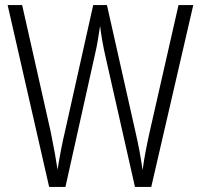

<svg xmlns="http://www.w3.org/2000/svg" viewBox="-20 -734 788 754"><path d="M739 -714H681L568 -217C557 -167 547 -119 540 -66C532 -121 524 -164 512 -216L400 -714H346L235 -217C225 -176 214 -118 206 -68C201 -103 192 -153 179 -217L67 -714H10L173 0H237L352 -516C362 -557 367 -594 373 -632C379 -585 386 -548 394 -513L510 0H574Z"/></svg>

Font: Noto Sans Devanagari Condensed Light
Style: Regular
Weight: 300
Width: 3
Designer: Jelle Bosma - Monotype Design Team
Foundry: Monotype Imaging Inc.
Version: Version 2.004